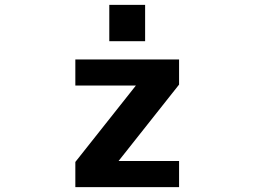

<svg xmlns="http://www.w3.org/2000/svg" viewBox="-20 -768 1040 790"><path d="M429.7 -598.6V-748H577.1V-598.6ZM539.1 -416H290V-523.4H716.8V-419.9L467.8 -105.5H716.8V2H290V-101.6Z"/></svg>

Font: Gen Shin Gothic Monospace Bold
Style: Bold
Weight: 700
Designer: [Source Han Sans]
Ryoko NISHIZUKA  (kana & ideographs); Paul D. Hunt (Latin, Greek & Cyrillic); Wenlong ZHANG  (bopomofo
Version: Version 1.002.20150607